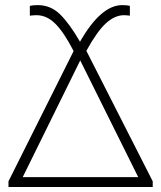

<svg xmlns="http://www.w3.org/2000/svg" viewBox="-20 -743 640 763"><path d="M13.7 0V-22.5L272.5 -540Q234.4 -614.3 200.2 -648.4Q166 -682.6 125 -682.6Q114.3 -682.6 98.6 -680.7V-719.7Q111.3 -722.7 129.9 -722.7Q181.6 -722.7 219.2 -685.5Q256.8 -648.4 297.9 -577.1Q380.9 -722.7 465.8 -722.7Q484.4 -722.7 496.1 -719.7V-680.7Q482.4 -682.6 472.7 -682.6Q436.5 -682.6 401.4 -650.9Q366.2 -619.1 323.2 -541L586.9 -22.5V0ZM70.3 -39.1H529.3L298.8 -502.9Z"/></svg>

Font: Gothic A1 ExtraLight
Style: Regular
Weight: 275
Designer: HanYang I&C Co.,Ltd.
Foundry: HanYang I&C Co.,Ltd.
Version: Version 2.50